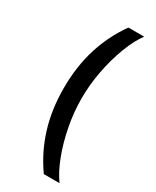

<svg xmlns="http://www.w3.org/2000/svg" viewBox="-228 -816 835 1028"><g transform="rotate(30 189.0 -302.0)"><path d="M337.4 151.3H240.1Q172.6 56.5 137.4 -55.9Q102.3 -168.3 102.3 -301.8Q102.3 -435.4 137.4 -547.6Q172.6 -659.8 240.1 -754.6H337.4Q302.6 -707.7 274.1 -633.5Q245.7 -559.3 229 -472.8Q212.4 -386.4 212.4 -301.8Q212.4 -217.3 229 -130.7Q245.7 -44 274.1 30.2Q302.6 104.4 337.4 151.3Z"/></g></svg>

Font: Linik Sans Medium
Style: Regular
Weight: 500
Designer: Rasmus Andersson (font), Cristiano Sobral (main changes)
Foundry: rsms
Version: Version 3.018;June 1, 2022;FontCreator 14.0.0.2814 64-bit; t